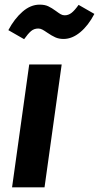

<svg xmlns="http://www.w3.org/2000/svg" viewBox="-20 -808 427 828"><path d="M172 0H32L106 -530H246ZM184 -667Q171 -676 162.5 -680.5Q154 -685 145 -685Q127 -685 114 -674Q101 -663 84 -639L16 -678Q42 -727 77 -757.5Q112 -788 151 -788Q173 -788 188 -781Q203 -774 222 -760Q234 -751 242 -746.5Q250 -742 259 -742Q275 -742 288.5 -752.5Q302 -763 319 -787L387 -748Q361 -698 326 -669Q291 -640 254 -640Q234 -640 218.5 -647Q203 -654 184 -667Z"/></svg>

Font: Fira Sans SemiBold
Style: Italic
Weight: 600
Italic angle: -8°
Designer: bBox Type GmbH & Carrois Corporate GbR & Edenspiekermann AG
Foundry: bBox Type GmbH & Carrois Corporate GbR & Edenspiekermann AG
Version: Version 4.301